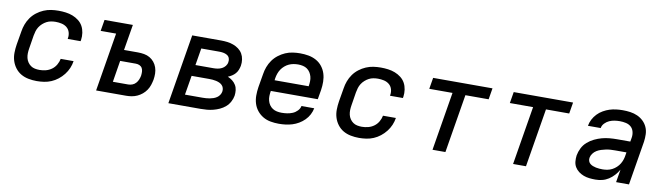

<svg xmlns="http://www.w3.org/2000/svg" viewBox="-33 -964 4866 1408"><g transform="rotate(10 2400.0 -260.0)"><path d="M249 8Q218 8 187.5 2Q157 -4 132 -18.5Q107 -33 89 -56.5Q71 -80 62 -108.5Q53 -137 53.5 -168.5Q54 -200 59 -231L76 -331Q80 -358 90 -385Q100 -412 117 -436Q134 -460 158 -478.5Q182 -497 209 -508.5Q236 -520 263.5 -524Q291 -528 319 -528Q346 -528 373 -524.5Q400 -521 424.5 -511.5Q449 -502 469.5 -486Q490 -470 502 -448Q514 -426 518 -399Q522 -372 518 -345L516 -336H420L421 -341Q425 -364 418.5 -385.5Q412 -407 395.5 -420.5Q379 -434 357 -439Q335 -444 312 -444Q295 -444 278 -441Q261 -438 245.5 -430Q230 -422 216 -409.5Q202 -397 192.5 -382Q183 -367 178 -350.5Q173 -334 170 -317L154 -217Q151 -199 150.5 -181.5Q150 -164 154 -147Q158 -130 167.5 -116Q177 -102 190.5 -92.5Q204 -83 221 -79.5Q238 -76 256 -76Q279 -76 302.5 -82Q326 -88 346 -102.5Q366 -117 378.5 -139Q391 -161 395 -183H491Q487 -156 476 -130Q465 -104 447 -81Q429 -58 406 -40Q383 -22 357 -11Q331 0 303.5 4Q276 8 249 8Z M691 0 763 -436H648L662 -520H873L841 -328H944Q968 -328 991 -324Q1014 -320 1033 -309Q1052 -298 1066 -281Q1080 -264 1087.5 -242.5Q1095 -221 1095.5 -197.5Q1096 -174 1092 -150Q1088 -130 1081.5 -110Q1075 -90 1062.5 -71.5Q1050 -53 1033 -39Q1016 -25 996.5 -16Q977 -7 956 -3.5Q935 0 915 0ZM915 -84Q930 -84 945 -89.5Q960 -95 971 -107Q982 -119 988 -133.5Q994 -148 997 -163Q999 -178 998.5 -193Q998 -208 991.5 -220Q985 -232 972 -238Q959 -244 944 -244H827L801 -84Z M1229 0 1315 -520H1530Q1554 -520 1577.5 -517Q1601 -514 1622.5 -506Q1644 -498 1662 -484.5Q1680 -471 1691 -452Q1702 -433 1705.5 -409.5Q1709 -386 1705 -362Q1702 -347 1696 -331.5Q1690 -316 1679 -303.5Q1668 -291 1654 -282Q1640 -273 1625 -267Q1644 -259 1659.5 -247Q1675 -235 1685.5 -218Q1696 -201 1698.5 -180Q1701 -159 1698 -138Q1694 -115 1682 -92.5Q1670 -70 1651 -53.5Q1632 -37 1609 -26.5Q1586 -16 1562.5 -10Q1539 -4 1516 -2Q1493 0 1469 0ZM1510 -310Q1525 -310 1541 -312.5Q1557 -315 1572 -322.5Q1587 -330 1597.5 -343.5Q1608 -357 1610 -373Q1613 -389 1607.5 -403Q1602 -417 1589 -424.5Q1576 -432 1561 -434.5Q1546 -437 1530 -437H1397L1376 -310ZM1338 -83H1469Q1482 -83 1495.5 -84Q1509 -85 1522.5 -87.5Q1536 -90 1549 -94.5Q1562 -99 1574 -107Q1586 -115 1594 -127.5Q1602 -140 1604 -153Q1606 -166 1602.5 -178.5Q1599 -191 1590 -200Q1581 -209 1569.5 -214Q1558 -219 1545 -222Q1532 -225 1518.5 -226Q1505 -227 1492 -227H1362Z M2052 8Q2021 8 1990.5 2.5Q1960 -3 1934.5 -18Q1909 -33 1890.5 -56Q1872 -79 1863 -107.5Q1854 -136 1854 -167.5Q1854 -199 1859 -231L1876 -331Q1880 -358 1890 -385Q1900 -412 1917 -436Q1934 -460 1958 -478.5Q1982 -497 2008.5 -508.5Q2035 -520 2063 -524Q2091 -528 2118 -528Q2150 -528 2180.5 -522.5Q2211 -517 2237.5 -502.5Q2264 -488 2282.5 -464.5Q2301 -441 2310 -412.5Q2319 -384 2319.5 -352.5Q2320 -321 2315 -289L2303 -219H1953V-217Q1950 -199 1949.5 -181Q1949 -163 1953.5 -146Q1958 -129 1967.5 -115Q1977 -101 1991.5 -91.5Q2006 -82 2023.5 -78.5Q2041 -75 2059 -75Q2079 -75 2099.5 -78Q2120 -81 2139.5 -89Q2159 -97 2174.5 -113Q2190 -129 2194 -149H2289Q2284 -124 2272 -101Q2260 -78 2241 -59Q2222 -40 2199 -26.5Q2176 -13 2151.5 -5.5Q2127 2 2102 5Q2077 8 2052 8ZM1967 -301H2221V-303Q2224 -321 2224.5 -339Q2225 -357 2220.5 -373.5Q2216 -390 2207 -404Q2198 -418 2184.5 -427.5Q2171 -437 2153.5 -441Q2136 -445 2118 -445Q2101 -445 2083.5 -442Q2066 -439 2049.5 -431.5Q2033 -424 2018.5 -411.5Q2004 -399 1994 -384Q1984 -369 1978 -352Q1972 -335 1969 -317Z M2649 8Q2618 8 2587.5 2Q2557 -4 2532 -18.5Q2507 -33 2489 -56.5Q2471 -80 2462 -108.5Q2453 -137 2453.5 -168.5Q2454 -200 2459 -231L2476 -331Q2480 -358 2490 -385Q2500 -412 2517 -436Q2534 -460 2558 -478.5Q2582 -497 2609 -508.5Q2636 -520 2663.5 -524Q2691 -528 2719 -528Q2746 -528 2773 -524.5Q2800 -521 2824.5 -511.5Q2849 -502 2869.5 -486Q2890 -470 2902 -448Q2914 -426 2918 -399Q2922 -372 2918 -345L2916 -336H2820L2821 -341Q2825 -364 2818.5 -385.5Q2812 -407 2795.5 -420.5Q2779 -434 2757 -439Q2735 -444 2712 -444Q2695 -444 2678 -441Q2661 -438 2645.5 -430Q2630 -422 2616 -409.5Q2602 -397 2592.5 -382Q2583 -367 2578 -350.5Q2573 -334 2570 -317L2554 -217Q2551 -199 2550.5 -181.5Q2550 -164 2554 -147Q2558 -130 2567.5 -116Q2577 -102 2590.5 -92.5Q2604 -83 2621 -79.5Q2638 -76 2656 -76Q2679 -76 2702.5 -82Q2726 -88 2746 -102.5Q2766 -117 2778.5 -139Q2791 -161 2795 -183H2891Q2887 -156 2876 -130Q2865 -104 2847 -81Q2829 -58 2806 -40Q2783 -22 2757 -11Q2731 0 2703.5 4Q2676 8 2649 8Z M3196 0 3268 -436H3095L3109 -520H3551L3537 -436H3364L3292 0Z M3796 0 3868 -436H3695L3709 -520H4151L4137 -436H3964L3892 0Z M4410 8Q4387 8 4364.5 5.5Q4342 3 4322 -4.5Q4302 -12 4284.5 -25Q4267 -38 4256 -56.5Q4245 -75 4243 -97.5Q4241 -120 4244 -143Q4249 -171 4262.5 -198Q4276 -225 4299 -245Q4322 -265 4349 -278Q4376 -291 4404 -298.5Q4432 -306 4460.5 -308.5Q4489 -311 4517 -311H4614L4619 -340Q4623 -363 4617.5 -385Q4612 -407 4596.5 -421Q4581 -435 4558.5 -440Q4536 -445 4513 -445Q4493 -445 4473.5 -442Q4454 -439 4435.5 -431Q4417 -423 4401.5 -407Q4386 -391 4383 -371H4288Q4292 -396 4304 -419Q4316 -442 4334 -461Q4352 -480 4375.5 -493.5Q4399 -507 4422.5 -514.5Q4446 -522 4471 -525Q4496 -528 4520 -528Q4549 -528 4577 -524Q4605 -520 4629.5 -509Q4654 -498 4673.5 -479.5Q4693 -461 4704 -436.5Q4715 -412 4716 -383.5Q4717 -355 4713 -327L4659 0H4563L4579 -96Q4566 -73 4548 -53Q4530 -33 4507.5 -18.5Q4485 -4 4460 2Q4435 8 4410 8ZM4449 -75Q4467 -75 4485 -78.5Q4503 -82 4519.5 -90.5Q4536 -99 4550.5 -112.5Q4565 -126 4574.5 -142Q4584 -158 4589.5 -175.5Q4595 -193 4597 -210L4600 -228H4516Q4499 -228 4482 -227Q4465 -226 4448 -222.5Q4431 -219 4413.5 -213.5Q4396 -208 4380.5 -198.5Q4365 -189 4354 -174Q4343 -159 4340 -142Q4338 -129 4342 -117.5Q4346 -106 4355 -98.5Q4364 -91 4375.5 -86.5Q4387 -82 4399 -79.5Q4411 -77 4424 -76Q4437 -75 4449 -75Z"/></g></svg>

Font: Iosevka Md Ex Obl
Style: Regular
Weight: 500
Width: 7
Italic angle: -9°
Monospace: yes
Designer: Belleve Invis
Foundry: Belleve Invis
Version: Version 32.5.0; ttfautohint (v1.8.4)